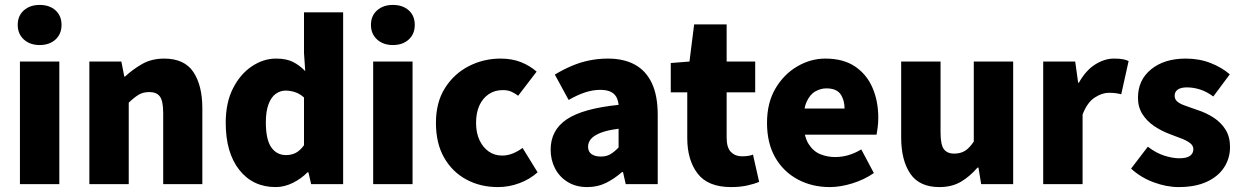

<svg xmlns="http://www.w3.org/2000/svg" viewBox="-20 -748 5043 780"><path d="M61 0V-498H221V0ZM141 -565Q102 -565 77 -587.5Q52 -610 52 -647Q52 -684 77 -706Q102 -728 141 -728Q181 -728 205.5 -706Q230 -684 230 -647Q230 -610 205.5 -587.5Q181 -565 141 -565Z M343 0V-498H473L485 -437H488Q519 -466 557.5 -488Q596 -510 647 -510Q729 -510 765.5 -455.5Q802 -401 802 -308V0H643V-288Q643 -338 629.5 -356Q616 -374 587 -374Q561 -374 543 -363Q525 -352 503 -331V0Z M1100 12Q1007 12 952 -58Q897 -128 897 -249Q897 -331 926.5 -389Q956 -447 1003 -478.5Q1050 -510 1101 -510Q1143 -510 1170 -496.5Q1197 -483 1220 -459L1215 -533V-698H1374V0H1244L1233 -48H1229Q1204 -22 1169.5 -5Q1135 12 1100 12ZM1142 -118Q1164 -118 1181.5 -127Q1199 -136 1215 -158V-352Q1197 -368 1177.5 -374Q1158 -380 1140 -380Q1119 -380 1100.5 -367Q1082 -354 1071 -325Q1060 -296 1060 -251Q1060 -181 1082 -149.5Q1104 -118 1142 -118Z M1496 0V-498H1656V0ZM1576 -565Q1537 -565 1512 -587.5Q1487 -610 1487 -647Q1487 -684 1512 -706Q1537 -728 1576 -728Q1616 -728 1640.5 -706Q1665 -684 1665 -647Q1665 -610 1640.5 -587.5Q1616 -565 1576 -565Z M2003 12Q1931 12 1874 -19Q1817 -50 1784 -108Q1751 -166 1751 -249Q1751 -332 1787.5 -390Q1824 -448 1884 -479Q1944 -510 2014 -510Q2060 -510 2096.5 -495.5Q2133 -481 2160 -457L2085 -359Q2072 -369 2057.5 -375.5Q2043 -382 2023 -382Q1990 -382 1965.5 -365.5Q1941 -349 1927.5 -319.5Q1914 -290 1914 -249Q1914 -208 1928 -178.5Q1942 -149 1965.5 -132.5Q1989 -116 2020 -116Q2042 -116 2063 -124.5Q2084 -133 2103 -147L2164 -48Q2133 -20 2090.5 -4Q2048 12 2003 12Z M2366 12Q2320 12 2286.5 -8.5Q2253 -29 2235 -63.5Q2217 -98 2217 -140Q2217 -219 2282 -263Q2347 -307 2493 -322Q2491 -342 2483 -355.5Q2475 -369 2459 -376Q2443 -383 2418 -383Q2389 -383 2358 -373Q2327 -363 2290 -342L2234 -445Q2267 -465 2302 -480Q2337 -495 2374 -502.5Q2411 -510 2450 -510Q2514 -510 2559 -485.5Q2604 -461 2628 -410.5Q2652 -360 2652 -281V0H2522L2511 -49H2507Q2476 -22 2442 -5Q2408 12 2366 12ZM2421 -112Q2444 -112 2460.5 -122Q2477 -132 2493 -149V-225Q2446 -219 2419 -208Q2392 -197 2380.5 -183Q2369 -169 2369 -152Q2369 -132 2383 -122Q2397 -112 2421 -112Z M2950 12Q2856 12 2814 -43Q2772 -98 2772 -187V-373H2705V-492L2781 -498L2800 -649H2932V-498H3048V-373H2932V-189Q2932 -148 2949.5 -130.5Q2967 -113 2994 -113Q3006 -113 3018 -114.5Q3030 -116 3039 -120L3064 -9Q3045 -1 3016 5.5Q2987 12 2950 12Z M3351 12Q3279 12 3221 -19Q3163 -50 3129.5 -108Q3096 -166 3096 -249Q3096 -330 3130 -388Q3164 -446 3218.5 -478Q3273 -510 3333 -510Q3406 -510 3453.5 -478Q3501 -446 3524.5 -391.5Q3548 -337 3548 -270Q3548 -249 3545.5 -230Q3543 -211 3541 -201H3221L3219 -307H3411Q3411 -342 3394.5 -365.5Q3378 -389 3337 -389Q3314 -389 3292 -376.5Q3270 -364 3256.5 -333.5Q3243 -303 3244 -249Q3246 -193 3265 -163Q3284 -133 3312.5 -121.5Q3341 -110 3372 -110Q3400 -110 3426 -117.5Q3452 -125 3479 -141L3530 -45Q3491 -18 3442.5 -3Q3394 12 3351 12Z M3796 12Q3715 12 3678 -42.5Q3641 -97 3641 -190V-498H3801V-210Q3801 -160 3814.5 -142Q3828 -124 3856 -124Q3882 -124 3900 -135Q3918 -146 3936 -173V-498H4096V0H3966L3955 -67H3951Q3920 -31 3883.5 -9.5Q3847 12 3796 12Z M4218 0V-498H4348L4360 -412H4363Q4391 -462 4429 -486Q4467 -510 4505 -510Q4527 -510 4541 -507.5Q4555 -505 4565 -500L4535 -365Q4523 -368 4512 -369.5Q4501 -371 4484 -371Q4457 -371 4427 -351.5Q4397 -332 4378 -283V0Z M4768 12Q4719 12 4666.5 -7.5Q4614 -27 4575 -63L4643 -152Q4677 -126 4710.5 -115.5Q4744 -105 4771 -105Q4801 -105 4814.5 -115Q4828 -125 4828 -142Q4828 -156 4815.5 -166Q4803 -176 4781.5 -184.5Q4760 -193 4733 -203Q4698 -216 4668.5 -236Q4639 -256 4621 -284.5Q4603 -313 4603 -351Q4603 -423 4656.5 -466.5Q4710 -510 4797 -510Q4852 -510 4898 -492Q4944 -474 4976 -446L4909 -356Q4882 -376 4855 -384.5Q4828 -393 4802 -393Q4777 -393 4764.5 -384Q4752 -375 4752 -359Q4752 -346 4761 -337Q4770 -328 4790 -320.5Q4810 -313 4842 -302Q4880 -290 4910.5 -270Q4941 -250 4959 -221Q4977 -192 4977 -151Q4977 -105 4953 -68Q4929 -31 4882.5 -9.5Q4836 12 4768 12Z"/></svg>

Font: Source Sans 3 ExtraBold
Style: Regular
Weight: 800
Designer: Paul D. Hunt
Foundry: Adobe
Version: Version 3.052;hotconv 1.1.0;makeotfexe 2.6.0